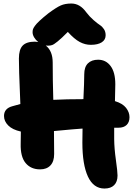

<svg xmlns="http://www.w3.org/2000/svg" viewBox="-20 -1023 770 1096"><path d="M209 -56.2Q156.2 -56.2 126.2 -92.3Q96.2 -128.4 98.1 -202.1Q99.1 -226.1 99.1 -272Q50.8 -282.7 26.9 -306.9Q2.9 -331.1 2.9 -360.8Q2.9 -404.3 51.8 -417Q93.3 -428.7 96.2 -429.2Q95.2 -459.5 93 -511.7Q90.8 -564 89.4 -606.2Q87.9 -648.4 87.9 -689Q87.9 -740.2 109.4 -762.7Q130.9 -785.2 179.2 -785.2Q186.5 -785.2 198.2 -783.2Q183.6 -794.9 174.8 -809.8Q166 -824.7 166 -838.9Q166 -848.6 168.2 -855.7Q170.4 -862.8 179 -875Q187.5 -887.2 206.1 -904.5Q224.6 -921.9 255.9 -946.8Q301.3 -980.5 326.4 -991.7Q351.6 -1002.9 387.2 -1002.9Q436.5 -1002.9 472.2 -953.1Q491.2 -928.2 513.9 -908.4Q536.6 -888.7 550.3 -879.9Q564 -871.1 573.5 -856.4Q583 -841.8 583 -821.8Q583 -795.9 560.8 -781.5Q538.6 -767.1 498 -767.1Q465.8 -767.1 435.1 -783.4Q404.3 -799.8 367.2 -840.8Q331.1 -804.2 309.6 -786.9Q288.1 -769.5 277.8 -765.9Q267.6 -762.2 252.9 -762.2Q245.1 -762.2 241.2 -763.2Q280.8 -731.9 280.8 -666Q280.8 -566.9 284.2 -453.1Q358.9 -457 456.1 -457Q460.9 -555.7 460.9 -599.1Q460.9 -640.6 481.9 -661.4Q502.9 -682.1 540 -682.1Q584.5 -682.1 611.3 -646.2Q638.2 -610.4 638.2 -542Q638.2 -514.2 636.2 -445.8Q679.7 -432.6 699.5 -407.5Q719.2 -382.3 719.2 -354Q719.2 -325.7 702.9 -309.8Q686.5 -293.9 655.8 -293.9H631.8V-229Q632.3 -175.3 641.6 -109.6Q650.9 -43.9 650.9 -21Q650.9 14.6 631.6 33.9Q612.3 53.2 576.2 53.2Q513.7 53.2 481.9 -15.1Q450.2 -83.5 450.2 -209Q450.2 -263.2 451.2 -289.1Q415.5 -287.1 288.1 -274.9Q289.1 -234.9 289.1 -144Q289.1 -101.1 267.8 -78.6Q246.6 -56.2 209 -56.2Z"/></svg>

Font: Shantell Sans Irregular Bouncy
Style: Regular
Weight: 800
Designer: Stephen Nixon, Anya Danilova, Shantell Martin
Foundry: Arrow Type
Version: Version 1.006;[9816181b4]